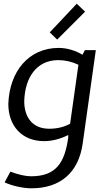

<svg xmlns="http://www.w3.org/2000/svg" viewBox="-20 -753 575 1038"><path d="M395 -733 249 -578 289 -539 440 -690ZM294 -428C331 -428 368 -420 404 -403L359 -84C326 -66 288 -57 246 -57C155 -57 111 -120 111 -206C115 -334 177 -427 294 -428ZM25 -191C25 -73 98 10 218 10C261 10 304 -1 349 -23V-10C330 128 282 200 148 200C119 200 82 192 36 175L5 233C39 249 99 265 150 265C306 265 405 180 427 23L498 -482H439L426 -457C393 -477 346 -494 298 -494C135 -494 31 -367 25 -191Z"/></svg>

Font: Cantarell
Style: Oblique
Weight: 400
Italic angle: -8°
Designer: Dave Crossland
Version: Version 0.024